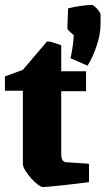

<svg xmlns="http://www.w3.org/2000/svg" viewBox="-22 -749 429 781"><path d="M153 12Q145 12 131.5 1.5Q118 -9 104 -24.5Q90 -40 80.5 -56Q71 -72 71 -84V-380H-2V-438L71 -465L169 -580Q180 -581 195.5 -575.5Q211 -570 227 -565V-459H328V-378H227V-126Q227 -104 233 -96.5Q239 -89 249 -89L340 -83V-8Q316 -5 286.5 -1.5Q257 2 229 5Q201 8 180 10Q159 12 153 12ZM334 -482 265 -512Q270 -536 273.5 -559.5Q277 -583 278 -606Q272 -611 262 -620Q252 -629 252 -635L255 -715Q274 -720 304 -724.5Q334 -729 352 -729Q356 -729 364.5 -721.5Q373 -714 380 -704.5Q387 -695 387 -690V-651Q387 -608 370.5 -560.5Q354 -513 334 -482Z"/></svg>

Font: Grenze Gotisch Black
Style: Regular
Weight: 900
Designer: Renata Polastri
Foundry: Omnibus-Type
Version: Version 1.001